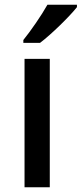

<svg xmlns="http://www.w3.org/2000/svg" viewBox="-20 -852 343 806"><path d="M303 -822V-832H179C154 -787 108 -721 78 -684V-672H148C196 -708 274 -785 303 -822ZM189 -66V-605H83V-66Z"/></svg>

Font: Noto Sans Malayalam UI Medium
Style: Regular
Weight: 500
Designer: Jelle Bosma - Monotype Design Team
Foundry: Monotype Imaging Inc.
Version: Version 2.104